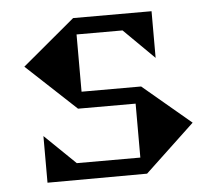

<svg xmlns="http://www.w3.org/2000/svg" viewBox="-42 -532 654 578"><g transform="rotate(-5 285.0 -242.5)"><path d="M530 -141 380 0 79 1V-140L172 -50H364V-213H190L40 -353L199 -486H436V-345L344 -436H205V-263H385Z"/></g></svg>

Font: Chokokutai
Style: Regular
Weight: 400
Designer: 108号,108go
Foundry: Font Zone 108
Version: Version 1.000; ttfautohint (v1.8.3)